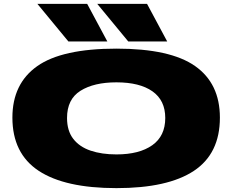

<svg xmlns="http://www.w3.org/2000/svg" viewBox="-20 -961 1199 991"><path d="M581 10Q315 10 179.5 -79.5Q44 -169 44 -354Q44 -529 172 -619.5Q300 -710 581 -710Q859 -710 987 -620Q1115 -530 1115 -354Q1115 -168 980.5 -79Q846 10 581 10ZM581 -164Q699 -164 766 -211.5Q833 -259 833 -352Q833 -443 767 -489.5Q701 -536 581 -536Q465 -536 395.5 -492.5Q326 -449 326 -352Q326 -286 358 -244.5Q390 -203 447.5 -183.5Q505 -164 581 -164ZM642 -747 482 -941H739L843 -747ZM333 -747 173 -941H430L534 -747Z"/></svg>

Font: Georama ExtraExtended ExtraBold
Style: Regular
Weight: 800
Width: 8
Designer: Jean-Baptiste Levee
Foundry: Production Type
Version: Version 1.000